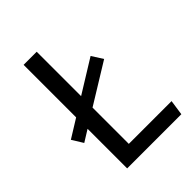

<svg xmlns="http://www.w3.org/2000/svg" viewBox="-197 -795 902 902"><g transform="rotate(-45 254.0 -344.0)"><path d="M204 -76H488L477 0H117V-263L59 -227L25 -282L117 -339V-688H204V-393L369 -495L404 -440L204 -317Z"/></g></svg>

Font: FiraGO Book
Style: Regular
Weight: 350
Designer: bBox Type
Foundry: bBox Type GmbH
Version: Version 1.001;PS 001.001;hotconv 1.0.88;makeotf.lib2.5.64775